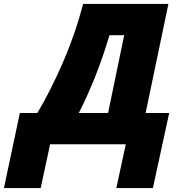

<svg xmlns="http://www.w3.org/2000/svg" viewBox="-124 -734 917 977"><path d="M-23 -159H66Q133 -271 196 -416Q259 -561 299 -714H733L617 -159H737L654 223H468L516 0H131L83 223H-104ZM426 -159 508 -555H433Q371 -344 277 -159Z"/></svg>

Font: Noto Sans Display Black
Style: Italic
Weight: 900
Italic angle: -12°
Designer: Monotype Design team
Foundry: Monotype Imaging Inc.
Version: Version 1.000